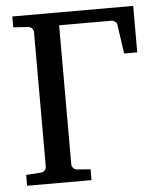

<svg xmlns="http://www.w3.org/2000/svg" viewBox="-50 -714 628 758"><g transform="rotate(-5 264.0 -335.5)"><path d="M454.1 -486.8 437 -604Q436 -610.8 428.5 -615.5Q420.9 -620.1 415 -620.1H208V-67.9Q208 -62 213.1 -55.2Q218.3 -48.3 229 -46.9L282.2 -43V0H26.9V-43L85.9 -46.9Q96.7 -47.9 101.8 -54.9Q106.9 -62 106.9 -67.9V-603Q106.9 -608.9 101.8 -615.7Q96.7 -622.6 85.9 -624L26.9 -627.9V-670.9H505.9V-486.8Z"/></g></svg>

Font: Charis SIL CyrE
Style: Regular
Weight: 400
Foundry: SIL International
Version: Version 5.000